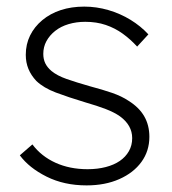

<svg xmlns="http://www.w3.org/2000/svg" viewBox="-20 -551 519 581"><path d="M40 -81 78 -114Q105 -78 148 -58.5Q191 -39 245 -39Q275 -39 300 -45.5Q325 -52 342.5 -64Q360 -76 370 -93.5Q380 -111 380 -133Q380 -172 343 -199Q326 -211 300 -221Q274 -231 239 -241Q186 -257 149 -271Q112 -285 90 -306Q74 -323 66 -342.5Q58 -362 58 -385Q58 -417 71 -443.5Q84 -470 108 -490Q132 -510 164 -520.5Q196 -531 235 -531Q272 -531 308 -520.5Q344 -510 375 -491Q406 -472 429 -447L395 -410Q375 -432 351.5 -449Q328 -466 300 -475.5Q272 -485 238 -485Q211 -485 187.5 -478Q164 -471 147 -457.5Q130 -444 120.5 -426.5Q111 -409 111 -388Q111 -372 117 -359.5Q123 -347 136 -336Q153 -322 181.5 -312Q210 -302 252 -290Q290 -280 319 -270Q348 -260 369 -246Q401 -226 416.5 -199Q432 -172 432 -137Q432 -94 408 -61Q384 -28 341 -9Q298 10 242 10Q174 10 121 -16.5Q68 -43 40 -81Z"/></svg>

Font: Mach ExtraLight
Style: Regular
Weight: 250
Version: Version 1.002